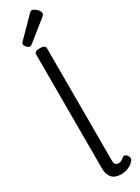

<svg xmlns="http://www.w3.org/2000/svg" viewBox="-328 -1287 963 1321"><g transform="rotate(-30 153.0 -626.0)"><path d="M194 17Q142 17 118.5 -10Q95 -37 95 -86V-989Q95 -1002 105.5 -1008.5Q116 -1015 137 -1015Q159 -1015 170 -1008.5Q181 -1002 181 -989V-96Q181 -76 190 -67Q199 -58 212 -58Q223 -58 230.5 -61Q238 -64 245 -69.5Q252 -75 259 -80Q267 -86 276 -83.5Q285 -81 294 -70Q299 -63 301.5 -53Q304 -43 299 -35Q288 -18 270.5 -6.5Q253 5 233 11Q213 17 194 17ZM87 -1058Q76 -1058 63 -1071.5Q50 -1085 50 -1095Q50 -1099 51 -1103Q52 -1107 58 -1113L201 -1258Q206 -1263 210.5 -1266Q215 -1269 221 -1269Q230 -1269 243 -1260Q256 -1251 265.5 -1239Q275 -1227 275 -1216Q275 -1209 272.5 -1204Q270 -1199 260 -1191L106 -1068Q100 -1064 95.5 -1061Q91 -1058 87 -1058Z"/></g></svg>

Font: Playwrite ES Deco
Style: Regular
Weight: 400
Designer: Veronika Burian, José Scaglione
Foundry: TypeTogether
Version: Version 1.002